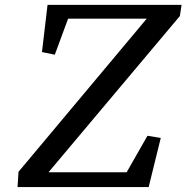

<svg xmlns="http://www.w3.org/2000/svg" viewBox="-20 -755 753 775"><path d="M171.9 -735.4H712.9L706.1 -690.4L175.8 -59.6H491.2L575.2 -207L628.9 -198.2L580.1 0H50.8L54.7 -61.5L572.3 -679.7H254.9L201.2 -534.2L149.4 -544.9Z"/></svg>

Font: Neuton
Style: Italic
Weight: 400
Italic angle: -9°
Designer: Brian M Zick
Version: Version 1.32